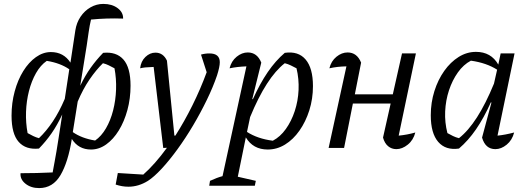

<svg xmlns="http://www.w3.org/2000/svg" viewBox="-20 -756 2697 981"><path d="M179 3Q112 10 75.5 -31Q39 -72 39 -165Q39 -230 55 -289Q71 -348 99 -393Q127 -438 163.5 -464Q200 -490 240 -490Q305 -490 340 -436L365 -601Q371 -640 391.5 -670.5Q412 -701 442.5 -718.5Q473 -736 508 -736Q552 -736 581 -714.5Q610 -693 609 -661Q525 -664 445 -656Q438 -627 433 -592Q428 -557 423 -523L390 -318Q415 -370 443.5 -410Q472 -450 507 -486Q574 -493 610.5 -452Q647 -411 647 -318Q647 -253 631 -194Q615 -135 587 -89.5Q559 -44 522.5 -18Q486 8 445 8Q381 8 347 -46Q328 73 289 139Q250 205 180 205Q138 205 110 182.5Q82 160 85 129Q128 129 167 128Q206 127 249 125Q255 92 259.5 68Q264 44 268.5 17.5Q273 -9 279 -48L298 -171Q272 -116 243.5 -75Q215 -34 179 3ZM121 -76Q135 -68 149.5 -61Q164 -54 179 -50Q216 -85 249.5 -135Q283 -185 311 -251L334 -402Q288 -434 219 -445Q187 -423 164 -382.5Q141 -342 128 -291Q115 -240 113 -184.5Q111 -129 121 -76ZM352 -81Q398 -49 466 -38Q498 -60 521.5 -100.5Q545 -141 558 -192Q571 -243 573 -298.5Q575 -354 565 -407Q550 -415 536 -422Q522 -429 506 -433Q471 -399 437.5 -350Q404 -301 377 -237Z M814 0 765 -414Q736 -413 722 -411.5Q708 -410 696 -407Q700 -443 723 -465Q746 -487 774 -487Q814 -487 833 -446L871 -63H876Q922 -135 963 -217.5Q1004 -300 1036 -387L1007 -477Q1027 -483 1050 -483Q1103 -483 1103 -438Q1103 -415 1089 -371Q1069 -312 1037 -246Q1005 -180 966.5 -115Q928 -50 886.5 7Q845 64 806 106Q767 148 736 168Q688 198 636 198Q604 198 571 187L582 128L712 136Q772 83 833 -1Z M1049 193 1053 168Q1090 151 1117 144L1239 -417Q1191 -415 1153 -407Q1162 -444 1189 -466Q1216 -488 1246 -488Q1294 -488 1315 -436L1269 -250L1272 -249Q1308 -329 1348 -387.5Q1388 -446 1435 -486Q1504 -496 1541.5 -452Q1579 -408 1579 -316Q1579 -251 1560.5 -192.5Q1542 -134 1510 -88.5Q1478 -43 1436.5 -17.5Q1395 8 1348 8Q1273 8 1236 -54L1195 147L1287 168L1282 193ZM1242 -82Q1296 -47 1374 -37Q1412 -57 1440.5 -97Q1469 -137 1486 -188.5Q1503 -240 1505.5 -296.5Q1508 -353 1495 -407Q1480 -415 1465.5 -422Q1451 -429 1435 -433Q1341 -360 1258 -158Z M1659 0 1750 -417Q1702 -416 1663 -407Q1672 -444 1699 -466Q1726 -488 1756 -488Q1804 -488 1825 -436L1793 -274H1987L2034 -483H2105L2017 -63Q2060 -67 2102 -79Q2092 -40 2063.5 -17Q2035 6 2005 6Q1981 6 1963 -9Q1945 -24 1937 -53L1976 -227H1783L1738 0Z M2325 3Q2257 13 2219 -31Q2181 -75 2181 -167Q2181 -232 2199.5 -290.5Q2218 -349 2250 -394Q2282 -439 2323.5 -465Q2365 -491 2412 -491Q2489 -491 2526 -426L2538 -483H2609L2522 -63Q2542 -65 2563 -69Q2584 -73 2607 -79Q2597 -40 2569 -17Q2541 6 2511 6Q2460 6 2443 -53L2491 -232L2488 -233Q2452 -153 2412 -95Q2372 -37 2325 3ZM2266 -76Q2280 -68 2294.5 -61Q2309 -54 2325 -50Q2420 -124 2504 -329L2520 -400Q2465 -435 2386 -446Q2348 -426 2319.5 -386Q2291 -346 2274 -294.5Q2257 -243 2254.5 -186.5Q2252 -130 2266 -76Z"/></svg>

Font: Piazzolla
Style: Italic
Weight: 400
Italic angle: -11.3°
Designer: Juan Pablo del Peral
Foundry: Huerta Tipografica
Version: Version 1.330